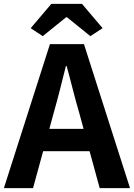

<svg xmlns="http://www.w3.org/2000/svg" viewBox="-24 -968 689 988"><path d="M196 -782 316 -879H321L441 -782L504 -823L398 -948H240L134 -823ZM-4 0H146L198 -190H437L489 0H645L408 -741H233ZM230 -305 252 -386C274 -463 295 -547 315 -628H319C341 -549 361 -463 384 -386L406 -305Z"/></svg>

Font: Noto Sans Mono CJK HK
Style: Bold
Weight: 700
Designer: Ryoko NISHIZUKA 西塚涼子 (kana, bopomofo & ideographs); Paul D. Hunt (Latin, Greek & Cyrillic); Sandoll Communications 산돌커뮤니
Foundry: Adobe
Version: Version 2.004;hotconv 1.0.118;makeotfexe 2.5.65603